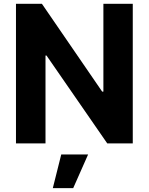

<svg xmlns="http://www.w3.org/2000/svg" viewBox="-20 -747 775 1000"><path d="M671.5 -727.3V0H538.7L222.3 -457.7H217V0H63.2V-727.3H198.2L512.1 -269.9H518.5V-727.3ZM255 233 299 57.5H438.9L361.2 233Z"/></svg>

Font: InterMG
Style: Bold
Weight: 700
Designer: Rasmus Andersson
Foundry: rsms
Version: Version 3.019;December 26, 2023;FontCreator 15.0.0.2955 64-b